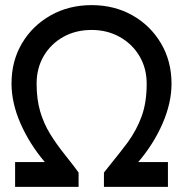

<svg xmlns="http://www.w3.org/2000/svg" viewBox="-20 -730 715 750"><path d="M39 0V-97H155Q95 -168 60 -248Q25 -328 25 -404Q25 -492 66 -561Q107 -630 178 -670Q249 -710 338 -710Q427 -710 497.5 -670Q568 -630 609 -560.5Q650 -491 650 -403Q650 -328 615 -247.5Q580 -167 520 -97H636V0H386V-56Q464 -153 479 -174Q515 -224 534 -277.5Q553 -331 553 -403Q553 -463 525 -510.5Q497 -558 448 -585.5Q399 -613 338 -613Q276 -613 227.5 -586Q179 -559 151 -511.5Q123 -464 123 -403Q123 -342 137 -294.5Q151 -247 176 -206.5Q201 -166 234 -125Q276 -72 287 -56V0Z"/></svg>

Font: Lexend Deca
Style: Regular
Weight: 400
Designer: Bonnie Shaver-Troup, Thomas Jockin
Foundry: Lexend
Version: Version 1.008; ttfautohint (v1.8.4.7-5d5b)